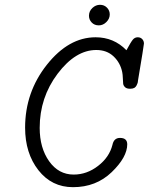

<svg xmlns="http://www.w3.org/2000/svg" viewBox="-20 -775 622 803"><path d="M85 -241.2Q85 -389.2 176 -504.2Q267.1 -619.1 379.9 -619.1Q456.1 -619.1 508.8 -564.9Q527.8 -600.1 535.9 -609.6Q543.9 -619.1 556.2 -619.1Q567.4 -619.1 574.7 -611.6Q582 -604 582 -592.8Q582 -586.9 557.1 -438Q557.1 -437 556.6 -433.6Q556.2 -430.2 555.7 -428.5Q555.2 -426.8 553.5 -422.9Q551.8 -418.9 550.8 -417Q549.8 -415 547.4 -412.1Q544.9 -409.2 542 -407.5Q539.1 -405.8 534.4 -404.8Q529.8 -403.8 524.9 -403.8H523.9Q509.8 -403.8 502.9 -410.4Q496.1 -417 495.1 -425Q494.1 -433.1 493.7 -448.5Q493.2 -463.9 491.2 -473.1Q483.4 -512.2 455.1 -539.1Q426.8 -565.9 382.8 -565.9Q295.9 -565.9 220.9 -466.6Q146 -367.2 146 -240.2Q146 -156.2 185.5 -100.6Q225.1 -44.9 288.1 -44.9Q343.3 -44.9 390.1 -81.1Q437 -117.2 450.2 -168.9Q456.1 -197.8 481 -198.2H481.9Q511.7 -198.2 512.2 -171.9Q512.2 -117.7 447 -54.9Q381.8 7.8 285.2 7.8Q196.3 7.8 140.6 -63.2Q85 -134.3 85 -241.2ZM352.1 -709Q352.1 -728 366.2 -741.5Q380.4 -754.9 398.2 -754.9Q416 -754.9 427.5 -742.9Q439 -731 439 -714.8Q439 -696.8 425 -682.9Q411.1 -668.9 393.1 -668.9Q375 -668.9 363.5 -680.9Q352.1 -692.9 352.1 -709Z"/></svg>

Font: CMU Typewriter Text
Style: LightOblique
Weight: 200
Italic angle: -9.46001°
Version: Version 0.7.0